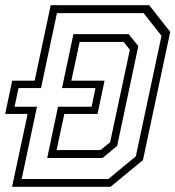

<svg xmlns="http://www.w3.org/2000/svg" viewBox="-32 -720 676 740"><path d="M14.5 0 74.5 -281H-12L15 -409H101.5L163.5 -700H543L624 -597L519 -103L394 0ZM51.5 -30H385.5L491.5 -117.5L590.5 -582L521.5 -669.5H187.5L126 -380.5H39.5L24 -308.5H110.5ZM150 -111 191.5 -308.5H321L336 -380.5H207L251 -588.5H464L501 -542L419.5 -157.5L363 -111ZM186 -141.5H355.5L392.5 -172L468.5 -528L444.5 -558.5H275L243 -409H371L344 -281H216Z"/></svg>

Font: Tourney Light
Style: Italic
Weight: 300
Italic angle: -12°
Version: Version 1.015